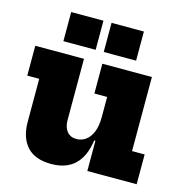

<svg xmlns="http://www.w3.org/2000/svg" viewBox="-115 -891 963 1009"><g transform="rotate(15 366.0 -386.0)"><path d="M446.5 -403H377V-565H646.5V-162H715V0H446.5ZM277 -565V-231Q277 -193 295.5 -170.2Q314 -147.5 347.5 -147.5Q373.5 -147.5 396 -162.8Q418.5 -178 432.5 -210.5Q446.5 -243 446.5 -294L476 -164.5H440Q427.5 -76 381 -31.2Q334.5 13.5 252.5 13.5Q164 13.5 120.5 -34.8Q77 -83 77 -168.5V-402.5H12V-565ZM148.5 -785H324V-626.5H148.5ZM368 -785H544V-626.5H368Z"/></g></svg>

Font: Hepta Slab ExtraBold
Style: Regular
Weight: 800
Designer: Michael LaGattuta
Foundry: Michael LaGattuta
Version: Version 1.102